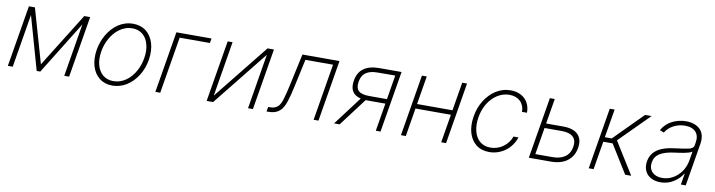

<svg xmlns="http://www.w3.org/2000/svg" viewBox="-25 -1112 6258 1681"><g transform="rotate(10 3104.0 -271.5)"><path d="M135.3 -545.5H188.9L327.1 -63.6L627.5 -545.5H680L589.1 0H545.8L624.3 -470.9L332.7 0H300.8L166.5 -473.7L87.7 0H44.4Z M786.2 -274.5Q791.9 -308.9 804 -343Q816.1 -377.1 834 -408.2Q851.9 -439.3 875.4 -465.9Q898.8 -492.5 927.6 -512.1Q956.3 -531.6 990.1 -542.6Q1023.8 -553.6 1061.8 -553.6Q1130 -553.6 1177.6 -516.7Q1201 -498.2 1217.9 -472.3Q1234.7 -446.4 1244.3 -414.8Q1253.9 -383.2 1255.7 -345.9Q1257.5 -308.6 1251.1 -267Q1237.6 -186.4 1197.4 -123.6Q1177.2 -92 1152.3 -66.9Q1127.5 -41.9 1099.1 -24.5Q1070.7 -7.1 1039.2 2.1Q1007.8 11.4 974.4 11.4Q906.2 11.4 859.4 -25.6Q835.9 -44 818.9 -69.6Q801.8 -95.2 792.4 -127Q783 -158.7 781.2 -195.8Q779.5 -233 786.2 -274.5ZM831 -146.7Q838.1 -119.7 850.9 -97.8Q863.6 -76 881.9 -60.7Q900.2 -45.5 923.7 -37.1Q947.1 -28.8 975.1 -28.8Q1008.2 -28.8 1036.9 -38.7Q1065.7 -48.7 1090 -66.2Q1114.3 -83.8 1134.2 -107.4Q1154.1 -131 1169.2 -158.2Q1184.3 -185.4 1194.2 -215.2Q1204.2 -245 1208.8 -274.5Q1220.2 -341.3 1205.6 -395.2Q1198.9 -422.2 1186.1 -444.1Q1173.3 -465.9 1155.2 -481.2Q1137.1 -496.4 1113.6 -504.8Q1090.2 -513.1 1062.1 -513.1Q1029.8 -513.1 1001.2 -503Q972.7 -492.9 948.2 -475.3Q923.7 -457.7 903.6 -433.9Q883.5 -410.2 868.3 -382.8Q853 -355.5 842.9 -325.8Q832.7 -296.2 828.1 -267Q816.8 -196.4 831 -146.7Z M1758.9 -545.5 1751.8 -504.3H1483L1399.1 0H1355.8L1446.7 -545.5Z M1902.7 -545.5H1946L1865.1 -56.5L2257.1 -545.5H2313.9L2223 0H2179.7L2260.7 -489L1869.3 0H1811.8Z M2351.2 -41.2H2365.4Q2390.6 -41.2 2408.2 -47.6Q2425.8 -54 2438.2 -66.1Q2450.6 -78.1 2459 -95.9Q2467.3 -113.6 2474.1 -136Q2481.9 -161.9 2490.4 -196.4Q2498.9 -230.8 2508.9 -276.6L2567.1 -545.5H2896.7L2805.8 0H2762.8L2846.6 -504.3H2600.9L2549 -265.3Q2539.8 -220.2 2530.4 -184.3Q2521 -148.4 2511 -118.3Q2501.4 -89.5 2488.8 -67.3Q2476.2 -45.1 2458.3 -30.2Q2440.3 -15.3 2416.5 -7.6Q2392.8 0 2361.2 0H2344.1Z M2944.6 0 3136.7 -254.6Q3030.2 -279.8 3050.1 -399.1Q3073.9 -545.5 3251.4 -545.5H3448.5L3357.6 0H3315.7L3356.9 -248.2H3198.5Q3193.9 -248.2 3189.6 -248.2Q3185.4 -248.2 3181.5 -248.6L2994 0ZM3205.6 -289.4H3363.6L3399.5 -505.3L3244.3 -504.6Q3176.1 -504.6 3139 -478.7Q3101.9 -452.8 3092.7 -396Q3083.8 -339.8 3111.3 -314.6Q3138.8 -289.4 3205.6 -289.4Z M3629.6 -545.5H3672.6L3630.7 -293H3945.7L3987.6 -545.5H4030.5L3940.3 0H3897L3938.9 -251.8H3623.9L3582.4 0H3539.1Z M4137.1 -271Q4150.6 -353.3 4190.7 -416.2Q4209.9 -446.4 4234 -471.6Q4258.2 -496.8 4286.9 -515.1Q4315.7 -533.4 4348.7 -543.5Q4381.7 -553.6 4418.3 -553.6Q4456.7 -553.6 4488.6 -541.9Q4520.6 -530.2 4543.7 -508.3Q4566.8 -486.5 4579.4 -455.3Q4592 -424 4591.6 -384.9H4547.6Q4547.2 -414.8 4537.5 -438.6Q4527.7 -462.4 4510.3 -478.9Q4492.9 -495.4 4468.6 -504.3Q4444.2 -513.1 4414.4 -513.1Q4358.7 -513.1 4308.9 -482.2Q4284.4 -467 4263.3 -445.3Q4242.2 -423.7 4225.5 -396.7Q4208.8 -369.7 4197.3 -338.2Q4185.7 -306.8 4180 -271.7Q4174.4 -236.9 4175.2 -206Q4176.1 -175.1 4183.2 -147.4Q4190.3 -119.7 4203.1 -97.8Q4215.9 -76 4234.4 -60.5Q4252.8 -45.1 4276.6 -36.9Q4300.4 -28.8 4329.2 -28.8Q4360.1 -28.8 4388.7 -38.4Q4417.3 -47.9 4441.2 -65.2Q4465.2 -82.4 4483.5 -106.4Q4501.8 -130.3 4511.7 -159.1H4555.8Q4543.7 -121.1 4521 -89.7Q4498.2 -58.2 4467.9 -35.9Q4437.5 -13.5 4401.1 -1.1Q4364.7 11.4 4324.9 11.4Q4254.3 11.4 4207.7 -25.6Q4184.3 -44 4168 -69.6Q4151.6 -95.2 4142.6 -126.4Q4133.5 -157.7 4132.1 -194.1Q4130.7 -230.5 4137.1 -271Z M4767 -545.5H4810.4L4773.1 -321.4H4925.4Q5013.5 -321.4 5055.8 -280.2Q5099.1 -237.9 5085.9 -159.1Q5079.5 -120.7 5062 -91.1Q5044.4 -61.4 5017 -41.2Q4989.7 -21 4953.1 -10.5Q4916.5 0 4871.8 0H4676.1ZM4726.6 -41.2H4878.9Q4909.8 -41.2 4937.3 -47.8Q4964.8 -54.3 4986.7 -68.7Q5008.5 -83.1 5023.1 -106Q5037.6 -128.9 5042.6 -161.6Q5047.9 -192.1 5041.7 -214.3Q5035.5 -236.5 5019.4 -251.2Q5003.2 -266 4977.6 -273.1Q4952.1 -280.2 4918.7 -280.2H4766.3Z M5208.5 0 5299.4 -545.5H5342.7L5300.1 -292.3H5361.5L5613.3 -545.5H5670.8L5409.4 -283.7L5586.3 0H5532.3L5376.8 -251.1H5293.7L5251.8 0Z M5700.3 -150.2Q5705.3 -179 5717.5 -201Q5729.8 -223 5747.3 -239.2Q5764.9 -255.3 5786.8 -266.7Q5808.6 -278.1 5832.9 -285.5Q5857.2 -293 5883 -297.6Q5908.7 -302.2 5933.9 -305Q5966.3 -308.9 5992.5 -313Q6018.8 -317.1 6040.1 -321.4Q6083.5 -329.9 6088.1 -361.2L6091.6 -383.9Q6096.9 -413.7 6091.8 -437.7Q6086.6 -461.6 6071.7 -478.5Q6056.8 -495.4 6032.5 -504.6Q6008.2 -513.8 5975.1 -513.8Q5949.6 -513.8 5924.4 -508Q5899.1 -502.1 5876.2 -490.6Q5853.3 -479 5834.2 -461.8Q5815 -444.6 5801.8 -421.9L5764.2 -437.1Q5797.2 -496.1 5855.8 -524.9Q5914.4 -553.6 5977.6 -553.6Q6002.1 -553.6 6023.8 -549.4Q6045.5 -545.1 6065.7 -535.5Q6085.2 -526.3 6100.3 -512.3Q6115.4 -498.2 6124.5 -479Q6133.5 -459.9 6136.4 -435.4Q6139.2 -410.9 6134.2 -381L6071 0H6027.7L6044.4 -98.4H6041.2Q6013.5 -53.3 5962.4 -20.6Q5911.9 11.7 5846.9 11.7Q5811.8 11.7 5782.1 1.1Q5752.5 -9.6 5732.2 -30.2Q5712 -50.8 5703.1 -81Q5694.2 -111.2 5700.3 -150.2ZM5766.3 -60.7Q5797.6 -28.4 5855.1 -28.4Q5895.6 -28.4 5931.1 -43.9Q5966.6 -59.3 5994.1 -85.8Q6021.7 -112.2 6040 -147.2Q6058.2 -182.2 6064.3 -221.2L6078.1 -301.5Q6067.5 -293.7 6048.5 -288Q6029.5 -282.3 6008.3 -278.2Q5987.2 -274.1 5966.8 -271.3Q5946.4 -268.5 5932.5 -266.7Q5887.4 -261.4 5853.7 -251.8Q5820 -242.2 5796.7 -227.8Q5773.4 -213.4 5760.5 -193.9Q5747.5 -174.4 5743.3 -148.8Q5734.4 -93.4 5766.3 -60.7Z"/></g></svg>

Font: Inter P Extra Light
Style: Italic
Weight: 200
Italic angle: 9.39999°
Designer: Rasmus Andersson
Foundry: rsms
Version: Version 3.018;git-588b23468